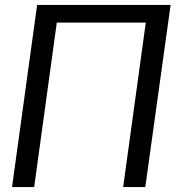

<svg xmlns="http://www.w3.org/2000/svg" viewBox="-20 -761 747 781"><path d="M29 0H119L211 -669H573L481 0H571L674 -741H131Z"/></svg>

Font: Cheyenne Sans
Style: Italic
Weight: 400
Italic angle: -8.13011°
Designer: The Public Sans project authors (U.S. Web Design System), Libre Franklin designed by Pablo Impallari and Rodrigo Fuenzal
Foundry: The Cheyenne Sans Project Authors
Version: Version 2.007